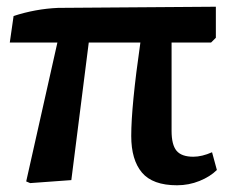

<svg xmlns="http://www.w3.org/2000/svg" viewBox="-20 -531 695 565"><path d="M501 14.2Q429.2 14.2 397.7 -23.2Q366.2 -60.5 366.2 -130.9Q366.2 -218.8 393.1 -405.8H241.2L189.9 -1L68.8 7.8L57.1 2.9L148.9 -405.8H8.8L20 -483.9Q84.5 -504.9 150.9 -507.8L615.2 -511.2V-419.9L601.1 -405.8H484.9V-146Q484.9 -105 499.5 -87.4Q514.2 -69.8 548.8 -69.8Q574.2 -69.8 604 -83L618.2 -30.8Q598.6 -11.2 567.1 1.5Q535.6 14.2 501 14.2Z"/></svg>

Font: Literata Book SemiBold
Style: Regular
Weight: 600
Designer: Latin by Veronika Burian and Jose Scaglione. Greek by Irene Vlachou. Cyrillic by Vera Evstafieva
Foundry: TypeTogether
Version: Version 2.003;PS 002.003;hotconv 1.0.88;makeotf.lib2.5.64775